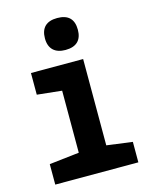

<svg xmlns="http://www.w3.org/2000/svg" viewBox="-116 -848 732 924"><g transform="rotate(-15 250.0 -386.0)"><path d="M259 -613C315 -613 341 -642 341 -692C341 -745 314 -772 259 -772C205 -772 177 -745 177 -692C177 -640 207 -613 259 -613ZM43 0H457V-102L329 -119V-549H69V-441L192 -428V-119L43 -102Z"/></g></svg>

Font: Noto Sans Mono ExtraCondensed ExtraBold
Style: Regular
Weight: 800
Width: 2
Designer: Monotype Design Team
Foundry: Monotype Imaging Inc.
Version: Version 2.014